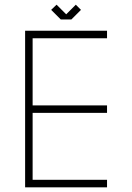

<svg xmlns="http://www.w3.org/2000/svg" viewBox="-20 -798 562 818"><path d="M119 -635V-349H436V-317H119V-32H436V0H87V-667H436V-635ZM284 -715H239L198 -756L221 -778L262 -737L303 -778L325 -756Z"/></svg>

Font: Zector
Style: Regular
Weight: 400
Designer: GGBot
Version: 0.72